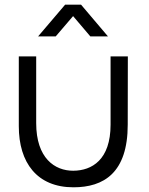

<svg xmlns="http://www.w3.org/2000/svg" viewBox="-20 -780 634 817"><path d="M292.5 17C421.5 17 523.5 -44.5 523.5 -249.5L524 -540H450.5V-249.5C450.5 -100 371 -54 292 -53.5C213 -53 134 -107 134 -256V-540H60V-243C60 -88 137.5 17 292.5 17ZM142 -625H217L291 -711.5L364.5 -625H439.5L325 -760H257Z"/></svg>

Font: Eudonet
Style: Regular
Weight: 400
Designer: Mikhail Sharanda
Foundry: Mikhail Sharanda
Version: Version 4.503;Glyphs 3.1.2 (3151)